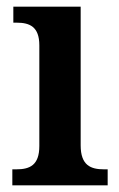

<svg xmlns="http://www.w3.org/2000/svg" viewBox="-20 -556 358 576"><path d="M17 0H303V-48H292C252 -48 222 -60 222 -120V-536H20V-488H30C69 -488 98 -476 98 -420V-118C98 -60 69 -48 29 -48H17Z"/></svg>

Font: Noto Serif Khmer SemiCondensed SemiBold
Style: Regular
Weight: 600
Width: 4
Designer: Danh Hong and the Monotype Design Team
Foundry: Monotype Imaging Inc.
Version: Version 2.004